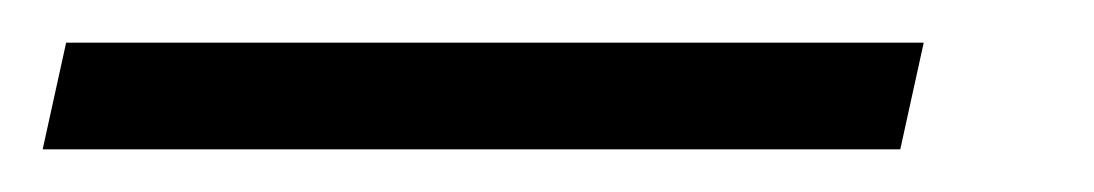

<svg xmlns="http://www.w3.org/2000/svg" viewBox="-91 -20 513 90"><path d="M-71 50 -60 0H342L331 50Z"/></svg>

Font: Radio Canada Light
Style: Italic
Weight: 300
Italic angle: -12°
Designer: Charles Daoud, Etienne Aubert Bonn, Alexandre Saumier Demers, Jacques Le Bailly
Foundry: Radio-Canada
Version: Version 2.104; ttfautohint (v1.8.4.7-5d5b);gftools[0.9.28.de